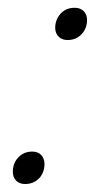

<svg xmlns="http://www.w3.org/2000/svg" viewBox="-20 -466 258 494"><path d="M62.5 -76Q78 -76 86.2 -67Q94.5 -58 94.5 -44Q94.5 -30 88.5 -18.2Q82.5 -6.5 71 0.5Q59.5 7.5 45 7.5Q30 7.5 21.5 -1.2Q13 -10 13 -24.5Q13 -38.5 19.2 -50.2Q25.5 -62 36.8 -69Q48 -76 62.5 -76ZM172 -446Q187 -446 195.5 -437.2Q204 -428.5 204 -414.5Q204 -400.5 197.8 -388.8Q191.5 -377 180.2 -370Q169 -363 154 -363Q139.5 -363 130.8 -371.8Q122 -380.5 122 -394.5Q122 -408.5 128.5 -420.5Q135 -432.5 146 -439.2Q157 -446 172 -446Z"/></svg>

Font: Newsreader 16pt 16pt ExtraLight
Style: Italic
Weight: 250
Italic angle: -17°
Version: Version 1.003